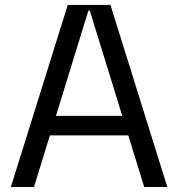

<svg xmlns="http://www.w3.org/2000/svg" viewBox="-20 -747 712 767"><path d="M648.4 0 421.2 -727.3H250.7L23.4 0H115.8L179.3 -206H492.5L556.1 0ZM333.1 -704.5H338.8L468.4 -284.1H203.5Z"/></svg>

Font: Riot Sans 2.0
Style: Regular
Weight: 400
Designer: Rasmus Andersson
Foundry: rsms
Version: Version 3.006;hotconv 1.0.109;makeotfexe 2.5.65596